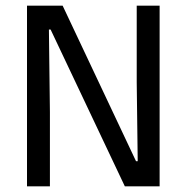

<svg xmlns="http://www.w3.org/2000/svg" viewBox="-20 -659 660 679"><path d="M201.5 -639 461 -89H467L463.5 -368V-639H544.5V0H421.5L159 -554.5H153L156.5 -262.5V0H75.5V-639Z"/></svg>

Font: Anek Gujarati Medium
Style: Regular
Weight: 400
Version: Version 1.003